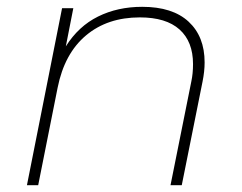

<svg xmlns="http://www.w3.org/2000/svg" viewBox="-20 -543 710 563"><path d="M580 -360Q580 -334 574 -304L513 0H480L541 -304Q546 -327 546 -355Q546 -421 506.5 -456.5Q467 -492 390 -492Q295 -492 232 -439Q169 -386 149 -286L92 0H59L162 -519H195L173 -407Q210 -466 267.5 -494.5Q325 -523 397 -523Q486 -523 533 -479.5Q580 -436 580 -360Z"/></svg>

Font: Montserrat Alternates ExLight
Style: Italic
Weight: 275
Italic angle: -11.3°
Designer: Julieta Ulanovsky
Foundry: Julieta Ulanovsky
Version: Version 7.200